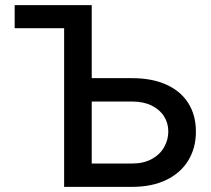

<svg xmlns="http://www.w3.org/2000/svg" viewBox="-20 -727 821 747"><path d="M37.1 -707H336.9V-422.9H494.1Q571.8 -422.9 627.7 -397.5Q683.6 -372.1 712.9 -325.2Q742.2 -278.3 742.2 -214.8Q742.2 -151.4 712.6 -102.8Q683.1 -54.2 627.2 -27.1Q571.3 0 494.1 0H229.5V-617.2H37.1ZM494.1 -90.8Q538.1 -90.8 569.8 -107.9Q601.6 -125 618.2 -153.8Q634.8 -182.6 634.8 -215.8Q634.8 -248 618.2 -274.4Q601.6 -300.8 569.8 -316.4Q538.1 -332 494.1 -332H336.9V-90.8Z"/></svg>

Font: Pretendard Std Medium
Style: Regular
Weight: 500
Designer: Base glyphs from Inter by Rasmus Andersson; Hangeul glyphs from Noto Sans CJK(Source Han Sans) by Jang Soo-young and Kan
Foundry: Kil Hyung-jin
Version: Version 1.309